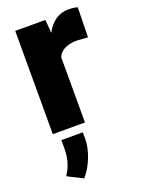

<svg xmlns="http://www.w3.org/2000/svg" viewBox="-149 -605 678 923"><g transform="rotate(-20 189.5 -143.0)"><path d="M365.7 -379.4 311.5 -383.3Q233.9 -383.3 211.9 -334.5V0H47.4V-528.3H201.7L207 -460.4Q248.5 -538.1 322.8 -538.1Q349.1 -538.1 368.7 -532.2ZM116.7 251.5 39.1 212.4 51.8 189.9Q76.2 144 76.2 84.5V41H186V77.1Q185.5 119.1 166.5 167.7Q147.5 216.3 116.7 251.5Z"/></g></svg>

Font: Roboto
Style: Regular
Weight: 900
Designer: Google
Version: Version 2.001171; 2014